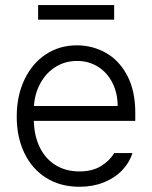

<svg xmlns="http://www.w3.org/2000/svg" viewBox="-20 -714 589 745"><path d="M44.9 -261.7Q44.9 -341.3 74.5 -404.3Q104 -467.3 157.2 -502.7Q210.4 -538.1 278.3 -538.1Q338.4 -538.1 390.1 -509.3Q441.9 -480.5 473.4 -421.4Q504.9 -362.3 504.9 -276.4V-245.1H111.3Q112.8 -185.5 134.8 -141.4Q156.7 -97.2 196.3 -73Q235.8 -48.8 288.1 -48.8Q338.4 -48.8 372.3 -69.8Q406.2 -90.8 422.9 -120.1H494.1Q482.4 -83 453.9 -53.2Q425.3 -23.4 382.8 -6.3Q340.3 10.7 288.1 10.7Q214.4 10.7 159.4 -23.7Q104.5 -58.1 74.7 -119.9Q44.9 -181.6 44.9 -261.7ZM436.5 -302.7Q436.5 -352.1 416.5 -392.1Q396.5 -432.1 360.6 -454.8Q324.7 -477.5 279.3 -477.5Q232.4 -477.5 195.3 -454.1Q158.2 -430.7 136.5 -390.6Q114.7 -350.6 111.8 -302.7ZM422.9 -637.7H127.9V-694.3H422.9Z"/></svg>

Font: Pretendard Light
Style: Regular
Weight: 300
Designer: Base glyphs from Inter by Rasmus Andersson; Hangeul glyphs from Noto Sans CJK(Source Han Sans) by Jang Soo-young and Kan
Foundry: Kil Hyung-jin
Version: Version 1.309